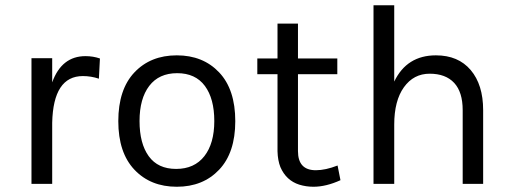

<svg xmlns="http://www.w3.org/2000/svg" viewBox="-20 -701 1947 732"><path d="M100 0V-479H179V-387Q215 -487 306 -487Q335 -487 361 -478L357 -401Q327 -411 296 -411Q183 -411 179 -233V0Z M431 -239Q431 -360 492.5 -425Q554 -490 654 -490Q754 -490 815.5 -425Q877 -360 877 -239Q877 -119 815.5 -54Q754 11 654 11Q554 11 492.5 -54Q431 -119 431 -239ZM549 -373.5Q512 -325 512 -239.5Q512 -154 547 -105.5Q582 -57 651.5 -57Q721 -57 759 -105.5Q797 -154 797 -239.5Q797 -325 761 -373.5Q725 -422 655.5 -422Q586 -422 549 -373.5Z M961 -418V-478H1038V-611H1116V-478H1266V-418H1116V-125Q1116 -52 1184 -52Q1221 -52 1267 -70L1278 -14Q1223 11 1175 11Q1147 11 1121 3Q1071 -13 1049 -64Q1039 -89 1038 -124V-418Z M1404 0V-681H1483V-390Q1531 -490 1642 -490Q1727 -490 1774.5 -434Q1822 -378 1822 -281V0H1744V-281Q1744 -350 1711.5 -385Q1679 -420 1618 -420Q1557 -420 1520 -368.5Q1483 -317 1483 -226V0Z"/></svg>

Font: Karmilla
Style: Regular
Weight: 400
Designer: Jonathan Pinhorn
Version: Version 1.000